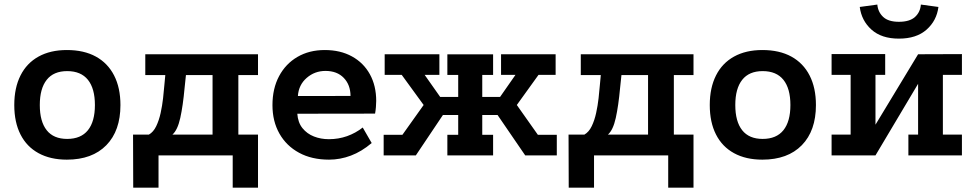

<svg xmlns="http://www.w3.org/2000/svg" viewBox="-20 -688 4325 850"><path d="M276.1 -466.5Q351.5 -466.5 404.4 -437.5Q457.2 -408.5 485.2 -353.8Q513.2 -299.2 513.2 -222.8Q513.2 -109.2 450.8 -45.2Q388.2 18.8 276 18.8Q203 18.8 150.6 -9.9Q98.2 -38.5 70.8 -92.6Q43.2 -146.6 43.2 -223Q43.2 -299.3 70.8 -353.9Q98.2 -408.5 150.6 -437.5Q203 -466.5 276.1 -466.5ZM277.4 -373.2Q217.2 -373.2 186.8 -334.6Q156.2 -296 156.2 -223Q156.2 -150 186.7 -111.5Q217.2 -73 277.3 -73Q338.2 -73 369.2 -111.5Q400.2 -150 400.2 -223Q400.2 -296 369.3 -334.6Q338.4 -373.2 277.4 -373.2Z M569.8 142.8 569 -92H639Q659.2 -103.5 671.6 -129.4Q684 -155.2 691.1 -187.6Q698.2 -220 701.9 -252.8Q705.5 -285.5 707.5 -309.8L711.8 -355.8H623.2V-447.8H1122.2V-355.8H1035.2V-92H1122.2V142.8H1010.2V0H681.8V142.8ZM743.2 -92H921V-355.8H803.2L797.2 -298.8Q790 -219.8 778.1 -165.9Q766.2 -112 743.2 -92Z M1625.5 -54.8Q1581 -17 1533.4 0.9Q1485.8 18.8 1436.8 18.8Q1360 18.8 1303.9 -11.8Q1247.8 -42.2 1217 -96.6Q1186.2 -151 1186.2 -222.5Q1186.2 -296 1215.5 -350.9Q1244.8 -405.8 1296.9 -436.1Q1349 -466.5 1417.8 -466.5Q1487 -466.5 1538.2 -438.2Q1589.5 -410 1617.5 -359.2Q1645.5 -308.5 1645.5 -241Q1645.5 -229 1644.2 -213.9Q1643 -198.8 1640.5 -185L1296.2 -184.5Q1299 -145.5 1319.1 -120.6Q1339.2 -95.8 1369.8 -83.8Q1400.2 -71.8 1436 -71.8Q1478.2 -71.8 1516.4 -85.2Q1554.5 -98.8 1585.8 -123.5ZM1531.8 -263.2Q1531.5 -312.5 1501.9 -343.2Q1472.2 -374 1421 -374Q1373.2 -374 1337.8 -343.2Q1302.2 -312.5 1298.8 -263Z M1678.5 0V-91.2H1761.5L1855.5 -223.2L1758.5 -356.5H1683V-447.8H1925.2V-356.5H1860L1928.8 -258.8H2008.5V-356.2H1960.5V-447.5H2163V-356.2H2115V-258.8H2193.8L2262 -356.5H2198.2V-447.8H2439.8V-356.5H2364L2268 -223.2L2361.2 -91.2H2445V0H2305.2L2182.8 -178.8H2115V-91.2H2163V0H1960.5V-91.2H2008.5V-178.8H1940.8L1820.9 0Z M2497.8 142.8 2497 -92H2567Q2587.2 -103.5 2599.6 -129.4Q2612 -155.2 2619.1 -187.6Q2626.2 -220 2629.9 -252.8Q2633.5 -285.5 2635.5 -309.8L2639.8 -355.8H2551.2V-447.8H3050.2V-355.8H2963.2V-92H3050.2V142.8H2938.2V0H2609.8V142.8ZM2671.2 -92H2849V-355.8H2731.2L2725.2 -298.8Q2718 -219.8 2706.1 -165.9Q2694.2 -112 2671.2 -92Z M3355.1 -466.5Q3430.5 -466.5 3483.4 -437.5Q3536.2 -408.5 3564.2 -353.8Q3592.2 -299.2 3592.2 -222.8Q3592.2 -109.2 3529.8 -45.2Q3467.2 18.8 3355 18.8Q3282 18.8 3229.6 -9.9Q3177.2 -38.5 3149.8 -92.6Q3122.2 -146.6 3122.2 -223Q3122.2 -299.3 3149.8 -353.9Q3177.2 -408.5 3229.6 -437.5Q3282 -466.5 3355.1 -466.5ZM3356.4 -373.2Q3296.2 -373.2 3265.8 -334.6Q3235.2 -296 3235.2 -223Q3235.2 -150 3265.7 -111.5Q3296.2 -73 3356.3 -73Q3417.2 -73 3448.2 -111.5Q3479.2 -150 3479.2 -223Q3479.2 -296 3448.3 -334.6Q3417.4 -373.2 3356.4 -373.2Z M3661.5 -448.5H3898.8V-356.5H3855.8V-136L4044.5 -447.8L4238.5 -448.5V-356.5H4154.2V-92H4238.5V0H4001.5V-92H4044.5V-317L3855.8 0H3661.5V-92H3745.8V-356.5H3661.5ZM3959.5 -517Q3882.5 -517 3838.2 -556.8Q3794 -596.5 3786.2 -657.2L3864 -667.8Q3866.8 -634.8 3889.8 -613.1Q3912.8 -591.5 3959.5 -591.5Q4007.2 -591.5 4030.8 -612.9Q4054.2 -634.2 4056.8 -667.8L4134.5 -657.2Q4126.8 -596.5 4082 -556.8Q4037.2 -517 3959.5 -517Z"/></svg>

Font: Podkova VF Beta
Style: Regular
Weight: 400
Designer: Ilya Yudin
Foundry: Cyreal (www.cyreal.org)
Version: Version 2.100